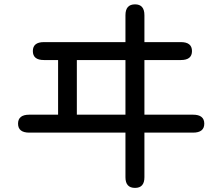

<svg xmlns="http://www.w3.org/2000/svg" viewBox="-20 -829 1040 899"><path d="M567.4 -208H117.2Q64.5 -208 64.5 -250Q64.5 -292 117.2 -292H252V-547.9H185.5Q133.8 -547.9 133.8 -589.8Q133.8 -631.8 185.5 -631.8H567.4V-757.8Q567.4 -808.6 612.3 -808.6Q656.2 -808.6 656.2 -757.8V-631.8H827.1Q878.9 -631.8 878.9 -589.8Q878.9 -547.9 827.1 -547.9H656.2V-292H883.8Q936.5 -292 936.5 -250Q936.5 -208 883.8 -208H656.2V1Q656.2 50.8 612.3 50.8Q567.4 50.8 567.4 1ZM339.8 -292H567.4V-547.9H339.8Z"/></svg>

Font: MotoyaLMaru
Style: W3 mono
Weight: 400
Version: Version 1.01